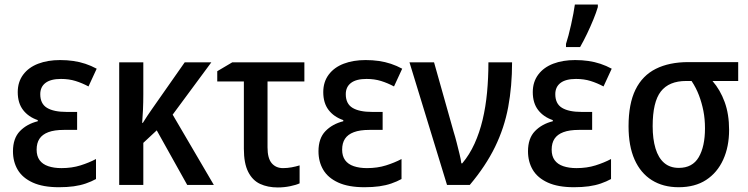

<svg xmlns="http://www.w3.org/2000/svg" viewBox="-20 -813 3286 844"><path d="M319 -321V-242H261Q219 -242 192.5 -232Q166 -222 153.5 -203Q141 -184 141 -155Q141 -127 154 -109Q167 -91 192 -82.5Q217 -74 250 -74Q296 -74 334 -86Q372 -98 402 -114V-26Q382 -15 357.5 -6.5Q333 2 304 6Q275 10 239 10Q169 10 124 -10.5Q79 -31 58 -66.5Q37 -102 37 -148Q37 -205 67.5 -236.5Q98 -268 146 -280V-285Q105 -299 81.5 -329.5Q58 -360 58 -408Q58 -453 82 -485Q106 -517 148 -533Q190 -549 244 -549Q275 -549 302.5 -545Q330 -541 355.5 -532.5Q381 -524 405 -511L369 -433Q341 -448 312 -457Q283 -466 248 -466Q203 -466 180 -448.5Q157 -431 157 -399Q157 -357 186.5 -339Q216 -321 273 -321Z M909 -539 739 -309 920 0H803L669 -240L610 -185V0H504V-539H610V-398Q610 -363 608.5 -330Q607 -297 605 -273H608Q617 -288 627.5 -303.5Q638 -319 647 -332L792 -539Z M1318 -539V-455H1156V-165Q1156 -117 1174.5 -95.5Q1193 -74 1224 -74Q1243 -74 1262 -77.5Q1281 -81 1297 -86V-7Q1282 0 1255.5 5.5Q1229 11 1201 11Q1157 11 1123.5 -4.5Q1090 -20 1071 -57.5Q1052 -95 1052 -159V-455H935V-500L1001 -539Z M1662 -321V-242H1604Q1562 -242 1535.5 -232Q1509 -222 1496.5 -203Q1484 -184 1484 -155Q1484 -127 1497 -109Q1510 -91 1535 -82.5Q1560 -74 1593 -74Q1639 -74 1677 -86Q1715 -98 1745 -114V-26Q1725 -15 1700.5 -6.5Q1676 2 1647 6Q1618 10 1582 10Q1512 10 1467 -10.5Q1422 -31 1401 -66.5Q1380 -102 1380 -148Q1380 -205 1410.5 -236.5Q1441 -268 1489 -280V-285Q1448 -299 1424.5 -329.5Q1401 -360 1401 -408Q1401 -453 1425 -485Q1449 -517 1491 -533Q1533 -549 1587 -549Q1618 -549 1645.5 -545Q1673 -541 1698.5 -532.5Q1724 -524 1748 -511L1712 -433Q1684 -448 1655 -457Q1626 -466 1591 -466Q1546 -466 1523 -448.5Q1500 -431 1500 -399Q1500 -357 1529.5 -339Q1559 -321 1616 -321Z M1780 -539H1888L1974 -234Q1981 -212 1987.5 -186Q1994 -160 2000 -136Q2006 -112 2008 -95H2012Q2044 -133 2066 -181.5Q2088 -230 2101.5 -286.5Q2115 -343 2121 -406.5Q2127 -470 2127 -539H2231Q2231 -434 2214 -342.5Q2197 -251 2156 -167Q2115 -83 2045 0H1945Z M2583 -321V-242H2525Q2483 -242 2456.5 -232Q2430 -222 2417.5 -203Q2405 -184 2405 -155Q2405 -127 2418 -109Q2431 -91 2456 -82.5Q2481 -74 2514 -74Q2560 -74 2598 -86Q2636 -98 2666 -114V-26Q2646 -15 2621.5 -6.5Q2597 2 2568 6Q2539 10 2503 10Q2433 10 2388 -10.5Q2343 -31 2322 -66.5Q2301 -102 2301 -148Q2301 -205 2331.5 -236.5Q2362 -268 2410 -280V-285Q2369 -299 2345.5 -329.5Q2322 -360 2322 -408Q2322 -453 2346 -485Q2370 -517 2412 -533Q2454 -549 2508 -549Q2539 -549 2566.5 -545Q2594 -541 2619.5 -532.5Q2645 -524 2669 -511L2633 -433Q2605 -448 2576 -457Q2547 -466 2512 -466Q2467 -466 2444 -448.5Q2421 -431 2421 -399Q2421 -357 2450.5 -339Q2480 -321 2537 -321ZM2468 -620Q2473 -635 2479 -657.5Q2485 -680 2490.5 -705Q2496 -730 2500.5 -753.5Q2505 -777 2507 -793H2608V-782Q2601 -758 2588.5 -727.5Q2576 -697 2561 -665.5Q2546 -634 2530 -606H2468Z M3185 -242Q3185 -168 3159 -111Q3133 -54 3084 -22Q3035 10 2963 10Q2895 10 2845.5 -21Q2796 -52 2769.5 -111.5Q2743 -171 2743 -258Q2743 -357 2773.5 -419Q2804 -481 2863 -510.5Q2922 -540 3006 -540H3225V-457H3112Q3146 -418 3165.5 -364.5Q3185 -311 3185 -242ZM2849 -258Q2849 -202 2861.5 -160.5Q2874 -119 2899.5 -97Q2925 -75 2964 -75Q3024 -75 3051.5 -122Q3079 -169 3079 -249Q3079 -290 3072 -325.5Q3065 -361 3052.5 -394Q3040 -427 3020 -457H2996Q2921 -457 2885 -411Q2849 -365 2849 -258Z"/></svg>

Font: Noto Sans Display SemiCondensed Medium
Style: Regular
Weight: 500
Width: 4
Designer: Monotype Design Team
Foundry: Monotype Imaging Inc.
Version: Version 2.003